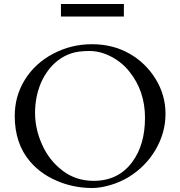

<svg xmlns="http://www.w3.org/2000/svg" viewBox="-20 -931 904 964"><path d="M444 13Q364 13 291 -13Q191 -49 131 -120Q54 -210 54 -349Q54 -449 105 -531Q156 -613 246.5 -661Q337 -709 441.5 -709Q546 -709 628.5 -662.5Q711 -616 761 -535Q811 -454 811 -359.5Q811 -265 761.5 -180Q712 -95 626 -42Q583 -16 533 -1.5Q483 13 444 13ZM450 -23Q575 -23 645 -119Q708 -205 708 -339.5Q708 -474 630 -571Q593 -618 538.5 -646.5Q484 -675 428.5 -675Q373 -675 337.5 -663Q302 -651 273.5 -629.5Q245 -608 223 -579Q201 -550 186 -516Q156 -445 156 -364Q156 -283 192 -203.5Q228 -124 295 -73.5Q362 -23 450 -23ZM286 -911H602V-848H286Z"/></svg>

Font: Cardo
Style: Regular
Weight: 400
Designer: David J. Perry
Foundry: David J. Perry
Version: Version 1.0451